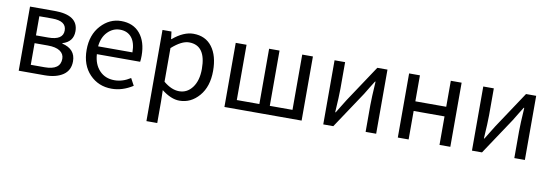

<svg xmlns="http://www.w3.org/2000/svg" viewBox="-54 -863 4108 1433"><g transform="rotate(10 2000.0 -146.5)"><path d="M82 0V-486H269Q448 -486 448 -363Q448 -283 367 -259V-256Q469 -232 469 -139Q469 -70 417 -35Q365 0 277 0ZM163 -282H255Q368 -282 368 -355Q368 -427 261 -427H163ZM163 -59H268Q387 -59 387 -144Q387 -181 355.5 -202Q324 -223 263 -223H163Z M787 12Q687 12 620.5 -57Q554 -126 554 -242Q554 -356 619 -427Q684 -498 772 -498Q864 -498 915 -436.5Q966 -375 966 -270Q966 -241 963 -223H635Q640 -146 683.5 -100Q727 -54 797 -54Q859 -54 918 -92L947 -38Q869 12 787 12ZM634 -282H894Q894 -355 862.5 -394Q831 -433 774 -433Q721 -433 681 -392.5Q641 -352 634 -282Z M1086 205V-486H1154L1161 -430H1164Q1245 -498 1319 -498Q1411 -498 1461 -431.5Q1511 -365 1511 -250Q1511 -131 1449.5 -59.5Q1388 12 1301 12Q1238 12 1166 -44L1168 41V205ZM1287 -57Q1348 -57 1387 -109.5Q1426 -162 1426 -250Q1426 -429 1298 -429Q1242 -429 1168 -363V-108Q1229 -57 1287 -57Z M1641 0V-486H1723V-67H1894V-486H1973V-67H2145V-486H2226V0Z M2390 0V-486H2470V-284Q2470 -229 2462 -105H2466Q2472 -116 2496 -154Q2520 -192 2530 -209L2714 -486H2791V0H2711V-202Q2711 -256 2719 -382H2715Q2707 -369 2683.5 -331.5Q2660 -294 2651 -278L2466 0Z M2955 0V-486H3037V-289H3271V-486H3353V0H3271V-216H3037V0Z M3517 0V-486H3597V-284Q3597 -229 3589 -105H3593Q3599 -116 3623 -154Q3647 -192 3657 -209L3841 -486H3918V0H3838V-202Q3838 -256 3846 -382H3842Q3834 -369 3810.5 -331.5Q3787 -294 3778 -278L3593 0Z"/></g></svg>

Font: Toshiba Sans
Style: Regular
Weight: 400
Designer: Paul D. Hunt
Foundry: Toshiba Corporation
Version: Version 2.020;PS 2.0;hotconv 1.0.86;makeotf.lib2.5.63406